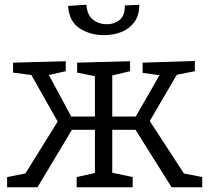

<svg xmlns="http://www.w3.org/2000/svg" viewBox="-20 -789 888 809"><path d="M10 0V-43L87 -58L223 -277L112 -473L35 -483V-525L257 -531V-489L186 -473L280 -298H380V-468L305 -483V-525L528 -531V-489L453 -471V-298H552L652 -472L581 -482V-525L801 -532V-489L725 -474L611 -279L755 -58L832 -43V0H703L551 -242H453V-61L539 -43V0H303V-43L380 -60V-242H283L138 0ZM418 -641Q359 -641 315 -670Q271 -699 267 -764L344 -769Q347 -726 371.5 -706.5Q396 -687 430 -687Q463 -687 485 -706Q507 -725 506 -766L567 -769Q567 -725 546.5 -696.5Q526 -668 492.5 -654.5Q459 -641 418 -641Z"/></svg>

Font: Bitter
Style: Regular
Weight: 400
Designer: Sol Matas, and Bitter project Authors
Foundry: Sol Matas
Version: Version 2.001